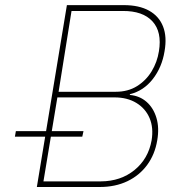

<svg xmlns="http://www.w3.org/2000/svg" viewBox="-20 -748 740 768"><path d="M127.4 0 247.6 -727.5H475.1Q536.6 -727.5 576.4 -705.3Q616.2 -683.1 632.3 -641.8Q648.4 -600.6 638.2 -543Q627.9 -479 591.3 -431.9Q554.7 -384.8 499.5 -371.1V-368.2Q538.6 -364.7 566.2 -340.6Q593.8 -316.4 605.7 -276.6Q617.7 -236.8 608.9 -186.5Q599.6 -130.4 568.8 -88.4Q538.1 -46.4 489.7 -23.2Q441.4 0 378.4 0ZM153.8 -22.5H383.3Q462.9 -22.9 518.1 -67.9Q573.2 -112.8 586.4 -186.5Q594.7 -236.8 578.4 -275.4Q562 -314 525.6 -336.2Q489.3 -358.4 438 -358.4H209.5ZM214.4 -380.9H442.9Q491.7 -380.9 527.8 -403.3Q564 -425.8 586.4 -462.6Q608.9 -499.5 615.7 -543Q628.4 -620.6 589.8 -662.6Q551.3 -704.6 471.2 -704.1H266.1ZM39.6 -201.2 43.5 -223.6H314L309.1 -201.2Z"/></svg>

Font: Inter Tight Thin
Style: Italic
Weight: 250
Italic angle: -9.39999°
Designer: Rasmus Andersson
Foundry: rsms
Version: Version 3.004